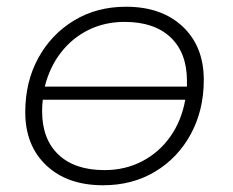

<svg xmlns="http://www.w3.org/2000/svg" viewBox="-20 -546 691 570"><path d="M286 4Q180 4 117.5 -55Q55 -114 55 -213Q55 -303 93.5 -373.5Q132 -444 199.5 -485Q267 -526 354 -526Q460 -526 522.5 -467Q585 -408 585 -309Q585 -219 546.5 -148Q508 -77 440.5 -36.5Q373 4 286 4ZM290 -41Q352 -41 402.5 -67.5Q453 -94 486 -141Q519 -188 530 -250H107Q105 -233 105 -216Q105 -133 153.5 -87Q202 -41 290 -41ZM113 -289H535Q535 -297 535 -306Q535 -389 486.5 -435Q438 -481 350 -481Q291 -481 242.5 -457Q194 -433 160.5 -389.5Q127 -346 113 -289Z"/></svg>

Font: Montserrat Light
Style: Italic
Weight: 300
Italic angle: -11.3°
Designer: Julieta Ulanovsky
Foundry: Julieta Ulanovsky
Version: Version 9.000; ttfautohint (v1.8.4.7-5d5b)